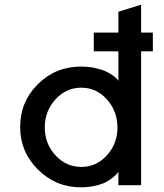

<svg xmlns="http://www.w3.org/2000/svg" viewBox="-20 -790 700 819"><path d="M632 -571H582V0H485V-58Q483 -55 480 -50.5Q477 -46 463.5 -34.5Q450 -23 433.5 -14Q417 -5 388 2Q359 9 325 9Q218 9 142 -66.5Q66 -142 66 -248Q66 -356 141.5 -431Q217 -506 325 -506Q359 -506 387.5 -499.5Q416 -493 433.5 -484.5Q451 -476 463 -467Q475 -458 480 -452L485 -445V-571H380V-651H485V-740L582 -770V-651H632ZM327 -78Q391 -78 436 -127.5Q481 -177 481 -246Q481 -316 436 -366Q391 -416 327 -416Q262 -416 216.5 -366Q171 -316 171 -246Q171 -177 216.5 -127.5Q262 -78 327 -78Z"/></svg>

Font: Simpel Medium
Style: Regular
Weight: 500
Designer: Janko Jovanovic
Version: Version 1.048;PS 001.048;hotconv 1.0.88;makeotf.lib2.5.64775